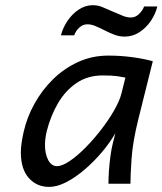

<svg xmlns="http://www.w3.org/2000/svg" viewBox="-20 -714 631 746"><path d="M486.8 0H401.4Q401.4 -22 403.3 -50.8Q405.3 -79.6 409.2 -108.2Q413.1 -136.7 418.5 -157.7L428.2 -196.3Q407.7 -160.6 377 -124Q346.2 -87.4 310.3 -56.4Q274.4 -25.4 238.3 -6.6Q202.1 12.2 170.9 12.2Q122.6 12.2 91.8 -22.5Q61 -57.1 61 -122.1Q61 -139.6 64 -159.4Q66.9 -179.2 71.8 -201.2Q84.5 -257.8 113.8 -310.8Q143.1 -363.8 186 -406Q229 -448.2 283.4 -473.1Q337.9 -498 400.9 -498Q448.2 -498 493.7 -491.9Q539.1 -485.8 573.7 -476.1L518.1 -253.4Q495.6 -163.1 491.2 -98.1Q486.8 -33.2 486.8 0ZM452.1 -351.6 467.3 -412.6Q456.1 -415 435.8 -418Q415.5 -420.9 378.9 -420.9Q320.3 -420.9 276.9 -391.1Q233.4 -361.3 205.1 -312.5Q176.8 -263.7 162.1 -206.1Q154.8 -176.8 154.8 -150.9Q154.8 -115.2 167.5 -91.8Q180.2 -68.4 201.2 -68.4Q221.2 -68.4 250.2 -87.9Q279.3 -107.4 311.3 -139.6Q343.3 -171.9 372.6 -209.7Q401.9 -247.6 423.3 -284.9Q444.8 -322.3 452.1 -351.6ZM268.1 -576.7H216.8Q224.1 -606 242.2 -632.8Q260.3 -659.7 285.9 -676.8Q311.5 -693.8 340.3 -693.8Q360.8 -693.8 378.2 -686.3Q395.5 -678.7 418.5 -668.9Q442.4 -658.7 458 -652.3Q473.6 -646 488.8 -646Q505.9 -646 519.8 -659.2Q533.7 -672.4 540 -689H591.3Q584 -658.7 565.4 -631.8Q546.9 -605 521 -588.4Q495.1 -571.8 464.8 -571.8Q445.3 -571.8 427.2 -578.1Q409.2 -584.5 389.2 -594.7Q364.3 -607.4 348.9 -613.5Q333.5 -619.6 319.8 -619.6Q301.8 -619.6 288.1 -606.9Q274.4 -594.2 268.1 -576.7Z"/></svg>

Font: Andika
Style: Italic
Weight: 400
Italic angle: -14°
Designer: Victor Gaultney, Annie Olsen, Julie Remington, Don Collingsworth, Eric Hays, Becca Hirsbrunner
Foundry: SIL International
Version: Version 6.101